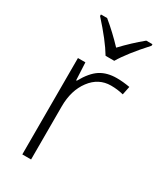

<svg xmlns="http://www.w3.org/2000/svg" viewBox="-181 -781 723 851"><g transform="rotate(30 180.5 -355.5)"><path d="M276.9 -502.4Q308.1 -502.4 343.8 -496.1L335 -453.1Q304.2 -460.9 271 -460.9Q208 -460.9 167.7 -407.2Q127.4 -353.5 127.4 -272V0H82.5V-493.2H120.6L125 -403.8H128.4Q158.7 -458.5 193.1 -480.5Q227.5 -502.4 276.9 -502.4ZM337.9 -703.6Q260.7 -618.7 228 -563H183.6Q149.4 -620.6 74.2 -703.6V-711.4H106Q157.7 -668.9 206.1 -617.7Q254.9 -669.4 306.2 -711.4H337.9Z"/></g></svg>

Font: Bpm'online Open Sans Light
Style: Regular
Weight: 300
Foundry: Ascender Corporation
Version: Version 1.10